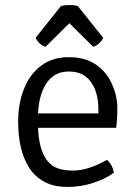

<svg xmlns="http://www.w3.org/2000/svg" viewBox="-20 -729 542 761"><path d="M440.5 -222.5H97V-279.5H370V-293.5Q370 -385 320.5 -425Q294.5 -445.5 252 -445.5Q193 -445.5 161.8 -395.2Q130.5 -345 130.5 -263V-239.5Q130.5 -121 182 -77Q210 -53 269.8 -53Q329.5 -53 404 -95.5Q427 -74.5 431 -44Q396.5 -19.5 348.5 -3.8Q300.5 12 246.8 12Q193 12 155 -8.8Q117 -29.5 94.5 -66Q52 -134 52 -246Q52 -320 75.5 -378Q99 -436 143.8 -469.2Q188.5 -502.5 252.5 -502.5Q316.5 -502.5 359.2 -473.8Q402 -445 423.5 -396.5Q445 -348 445 -302Q445 -256 440.5 -222.5ZM255 -709Q275.5 -709 288.5 -705L389 -579Q383 -566 371.8 -556.2Q360.5 -546.5 349.5 -543.5L255 -637L160.5 -543.5Q149.5 -546.5 138.2 -556.2Q127 -566 121 -579L221.5 -705Q234.5 -709 255 -709Z"/></svg>

Font: Signika-CLs Light
Style: CLs-Regular
Weight: 300
Version: Version 2.003;gftools[0.9.32]